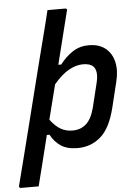

<svg xmlns="http://www.w3.org/2000/svg" viewBox="-89 -803 751 1050"><g transform="rotate(-5 286.5 -278.0)"><path d="M419 -545Q476 -545 511 -517Q546 -489 557 -440.5Q568 -392 552 -330L519 -195Q492 -84 438.5 -37Q385 10 311 10Q254 10 219 -13.5Q184 -37 164 -76H149Q130 2 112 73Q94 144 80 200H-18Q-22 200 -25 196.5Q-28 193 -27 189Q-11 127 10.5 42.5Q32 -42 56 -137.5Q80 -233 104 -328.5Q128 -424 149.5 -508.5Q171 -593 187 -655Q194 -682 200 -707Q206 -732 212 -756H310Q315 -756 317.5 -752.5Q320 -749 318 -745Q303 -686 284.5 -611Q266 -536 245 -453H261Q292 -494 331 -519.5Q370 -545 419 -545ZM379 -444Q341 -444 301 -421.5Q261 -399 218 -348Q206 -300 194 -252.5Q182 -205 170 -158Q199 -120 227.5 -104Q256 -88 292 -88Q336 -88 366 -114.5Q396 -141 412 -201L445 -336Q461 -401 435 -427Q418 -444 379 -444Z"/></g></svg>

Font: Recursive Mn Lnr St Med
Style: Italic
Weight: 500
Italic angle: -15°
Monospace: yes
Version: Version 1.079;hotconv 1.0.112;makeotfexe 2.5.65598; ttfautoh